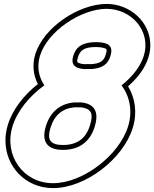

<svg xmlns="http://www.w3.org/2000/svg" viewBox="-20 -870 787 980"><path d="M43.8 -225C67.8 -303.7 130.4 -379.6 206.3 -434.5C177.7 -476.7 167.1 -530.1 183.9 -585C222.4 -711 392.9 -824 523.2 -825C654.2 -825 752.5 -708 713.9 -585C697.2 -530.4 654.3 -476.8 600.2 -434.3C642.2 -379 658.1 -302.7 633.8 -225C588.5 -77 401.8 66 250.1 65C99.1 65 -1.8 -76 43.8 -225ZM353.9 -585C341.3 -543.9 357.4 -520.4 412.3 -517.3C418 -517.7 423.7 -518 429.4 -518C434.7 -518 440 -517.8 445.3 -517.5C502.5 -520.8 531.9 -542.8 543.9 -585C558.2 -632 539 -654 471.3 -655C402.3 -655 368.2 -632 353.9 -585ZM391.6 -347.4C386.7 -347.1 381.9 -347 377.1 -347C372.1 -347 367.2 -347.2 362.3 -347.5C288.4 -342.5 236.7 -300 213.8 -225C190.2 -148 220.8 -104 302.1 -105C384.1 -105 440.9 -147 463.8 -225C486.8 -300.1 461.6 -341.7 391.6 -347.4ZM19.9 -232.3C11.7 -205.6 7.8 -178.9 7.8 -152.9C7.7 -20.4 109.9 90 250 90C414.7 91.1 609 -58.4 657.7 -217.6C681.6 -294.1 670 -369.9 633.7 -429.5C683.4 -473 721 -522.7 737.7 -577.6C744.1 -597.9 747.3 -618.6 747.3 -638.6C747.8 -755 647.5 -850 523.1 -850C381.7 -848.9 202.5 -731.5 159.9 -592.3C143.4 -538.3 150.8 -484.4 173.3 -441C101.7 -384.4 44.1 -311.5 19.9 -232.3ZM377.8 -577.7C388.5 -612.8 408.5 -630 471.1 -630C487.8 -629.8 500.9 -627.9 509.1 -625.4C525.1 -620.6 528.2 -619.2 519.9 -592.1C510.9 -560.5 494.3 -545.9 445.3 -542.5C438.7 -542.9 435 -543 429.3 -543C423.6 -543 416.7 -542.7 412.1 -542.4C401.6 -543.1 395.2 -544.3 389.5 -546C373.4 -550.9 370.4 -553.5 377.8 -577.7ZM391.2 -322.3C400.2 -321.5 407.6 -320.1 414 -318.1C444.4 -308.9 457.4 -289.6 439.8 -232.2C419.8 -163.8 374.3 -130 301.9 -130C285.9 -129.8 273.4 -131.5 263.6 -134.5C234 -143.6 221.2 -163.9 237.7 -217.7C258 -284.1 300.4 -317.6 362.4 -322.4C368.3 -322.1 372.1 -322 377 -322C381.3 -322 387.8 -322.1 391.2 -322.3Z"/></svg>

Font: Nordica Plus
Style: NordicaClassicBkOblOl
Weight: 900
Version: Version 1.01